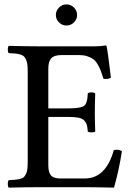

<svg xmlns="http://www.w3.org/2000/svg" viewBox="-20 -857 609 879"><path d="M201.2 -543V-360.8H291Q316.4 -360.8 331.8 -362.8Q347.2 -364.7 357.4 -368.4Q367.7 -372.1 372.3 -381.1Q377 -390.1 378.9 -400.1Q380.9 -410.2 381.8 -429.2Q386.7 -434.1 398.9 -434.1Q411.1 -434.1 416 -429.2Q414.1 -379.4 414.1 -341.8Q414.1 -308.6 416 -254.9Q412.1 -251 398.9 -251Q385.7 -251 381.8 -254.9Q380.4 -274.4 377.7 -284.7Q375 -294.9 366.2 -304.7Q357.4 -314.5 339.4 -318.1Q321.3 -321.8 291 -321.8H201.2V-100.1Q201.2 -67.9 213.4 -54Q225.6 -40 254.9 -40H368.2Q464.8 -40 501 -169.9Q522 -174.8 538.1 -165Q524.9 -78.1 502 2Q500 2 477.3 1.5Q454.6 1 424.3 0.5Q394 0 373 0H153.8Q98.1 0 20 2Q15.6 -2.4 15.6 -14.9Q15.6 -27.3 20 -32.2Q40.5 -33.2 51 -34.2Q61.5 -35.2 73.2 -38.3Q85 -41.5 89.8 -46.9Q94.7 -52.2 99.6 -62.3Q104.5 -72.3 105.7 -86.2Q106.9 -100.1 106.9 -121.1V-525.9Q106.9 -546.4 105.5 -559.8Q104 -573.2 99.6 -583.3Q95.2 -593.3 89.8 -598.6Q84.5 -604 73.2 -607.4Q62 -610.8 50.8 -611.8Q39.6 -612.8 20 -613.8Q15.6 -618.2 15.6 -630.4Q15.6 -642.6 20 -647Q104 -645 153.8 -645H415Q440.9 -645 463.9 -648.9Q467.8 -648.9 467.8 -646Q473.1 -625 487.8 -501Q472.2 -493.2 454.1 -496.1Q446.3 -520 440.9 -534.2Q435.5 -548.3 426.3 -563.7Q417 -579.1 406 -586.9Q395 -594.7 378.4 -599.9Q361.8 -605 339.8 -605H263.2Q228 -605 214.6 -590.1Q201.2 -575.2 201.2 -543ZM235.8 -788.1Q235.8 -808.1 250.2 -822.5Q264.6 -836.9 284.2 -836.9Q304.2 -836.9 318.6 -822.5Q333 -808.1 333 -788.1Q333 -768.6 318.6 -754.4Q304.2 -740.2 284.2 -740.2Q264.6 -740.2 250.2 -754.4Q235.8 -768.6 235.8 -788.1Z"/></svg>

Font: Common Serif News
Style: Regular
Weight: 450
Designer: Philipp H. Poll, Khaled Hosny
Foundry: Stefan Peev, Context Ltd.
Version: Version 1.026